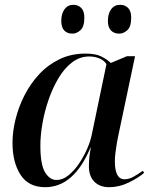

<svg xmlns="http://www.w3.org/2000/svg" viewBox="-20 -769 637 799"><path d="M168 10Q99 10 65.5 -41.5Q32 -93 32 -175Q32 -221 44.5 -272Q57 -323 81.5 -371.5Q106 -420 142.5 -459.5Q179 -499 227.5 -522.5Q276 -546 336 -546Q376 -546 399.5 -535Q423 -524 441 -507L508 -535H542L473 -208Q470 -195 466.5 -175Q463 -155 460.5 -133.5Q458 -112 458 -98Q458 -23 498 -23Q516 -23 534.5 -33Q553 -43 574 -58L580 -50Q556 -29 516 -9.5Q476 10 434 10Q396 10 373 -12.5Q350 -35 350 -77Q350 -99 352 -116.5Q354 -134 358 -156H357Q288 10 168 10ZM215 -20Q241 -20 265 -39.5Q289 -59 309 -88.5Q329 -118 343 -150.5Q357 -183 362 -209L423 -502Q413 -518 393.5 -526Q374 -534 352 -534Q312 -534 280 -509.5Q248 -485 223.5 -444Q199 -403 182 -353.5Q165 -304 156.5 -254.5Q148 -205 148 -163Q148 -84 167.5 -52Q187 -20 215 -20ZM476 -629Q455 -629 442 -642Q429 -655 429 -682Q429 -712 442.5 -730.5Q456 -749 480 -749Q500 -749 513 -736Q526 -723 526 -696Q526 -658 510 -643.5Q494 -629 476 -629ZM281 -629Q260 -629 247.5 -642Q235 -655 235 -682Q235 -712 248.5 -730.5Q262 -749 285 -749Q305 -749 318 -736Q331 -723 331 -696Q331 -658 315 -643.5Q299 -629 281 -629Z"/></svg>

Font: Noto Serif Display Medium
Style: Italic
Weight: 500
Italic angle: -12°
Designer: Monotype Design Team
Foundry: Monotype Imaging Inc.
Version: Version 2.009